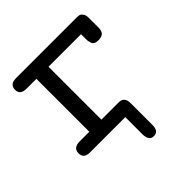

<svg xmlns="http://www.w3.org/2000/svg" viewBox="-161 -540 788 788"><g transform="rotate(-45 233.5 -146.0)"><path d="M16.1 -30.8Q16.1 -61.5 53.2 -62H109.9V-369.1H53.2Q16.1 -369.1 16.1 -398.9Q16.1 -429.7 50.8 -430.2H400.9Q412.1 -430.2 418.5 -429.2Q424.8 -428.2 431.9 -419.7Q439 -411.1 439 -395V-335.9Q439 -300.8 402.8 -300.8Q389.6 -300.8 382.3 -304.9Q375 -309.1 372.6 -317.6Q370.1 -326.2 369.6 -329.6Q369.1 -333 369.1 -341.8V-369.1H180.2V-62H280.8Q313 -62 313 -24.9V102.1Q313 138.2 284.9 138.2Q256.8 138.2 256.8 98.1V0H48.8Q16.1 -1 16.1 -30.8Z"/></g></svg>

Font: CMU Typewriter Text Variable Width
Style: Medium
Weight: 500
Version: Version 0.7.0